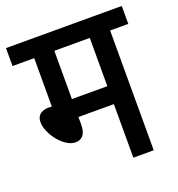

<svg xmlns="http://www.w3.org/2000/svg" viewBox="-116 -718 755 815"><g transform="rotate(-20 261.5 -311.0)"><path d="M441 -541H523V-622H0V-541H98V-322L86 -323C44 -323 30 -302 30 -276C30 -223 89 -145 141 -145C170 -145 189 -163 189 -208V-242H349V0H441ZM349 -541V-323H189V-541Z"/></g></svg>

Font: Noto Sans Devanagari Condensed Medium
Style: Regular
Weight: 500
Width: 3
Designer: Jelle Bosma - Monotype Design Team
Foundry: Monotype Imaging Inc.
Version: Version 2.004